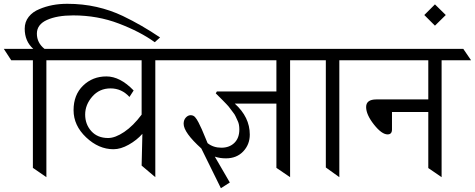

<svg xmlns="http://www.w3.org/2000/svg" viewBox="-79 -932 2498 1010"><path d="M306 -851Q221 -851 168 -827Q115 -803 115 -755Q115 -707 155 -675H279L318 -615H165V0L94 -49V-615H-20L-59 -675H96Q51 -715 51 -781Q51 -817 72 -843.5Q93 -870 128 -884Q193 -912 274.5 -912Q356 -912 429 -895.5Q502 -879 567 -848Q667 -800 763 -735L735 -710Q659 -765 546.5 -808Q434 -851 306 -851Z M738 -615V0L666 -61L670 -228Q641 -195 598.5 -171Q556 -147 518 -147Q440 -147 374 -209.5Q308 -272 308 -352.5Q308 -433 358 -481.5Q408 -530 480.5 -530Q553 -530 624 -456L602 -422Q561 -467 502.5 -467Q444 -467 406.5 -424Q369 -381 369 -329.5Q369 -278 401.5 -242Q434 -206 490 -206Q527 -206 574.5 -238Q622 -270 666 -329V-615H239L198 -675H851L892 -615Z M1375 -387H1156Q1235 -316 1235 -224Q1235 -172 1200.5 -135.5Q1166 -99 1109 -99Q1078 -99 1051 -108L1130 28L1083 58L980 -151Q887 -235 887 -281Q887 -301 898.5 -313.5Q910 -326 924 -326Q938 -326 947 -316Q956 -306 965.5 -287.5Q975 -269 982.5 -252Q990 -235 999.5 -211.5Q1009 -188 1013 -179Q1043 -155 1085.5 -155Q1128 -155 1154 -180.5Q1180 -206 1180 -251Q1180 -278 1172 -294.5Q1164 -311 1160 -320.5Q1156 -330 1145 -343.5Q1134 -357 1129.5 -364Q1125 -371 1111 -385.5Q1097 -400 1093 -404Q1075 -422 1056 -441L1062 -451H1375V-615H811L771 -675H1561L1601 -615H1447V0L1375 -49Z M1706 -615V0L1635 -51V-615H1520L1484 -675H1820L1856 -615Z M2174 -343H1983V-251Q1983 -225 1960 -225Q1929 -225 1888 -277Q1847 -329 1847 -369Q1847 -409 1901 -409H2174V-615H1780L1740 -675H2358L2399 -615H2244V0L2174 -48Z M2153 -853 2209 -909 2266 -853 2209 -797Z"/></svg>

Font: Halant
Style: Regular
Weight: 400
Designer: Hitesh Malaviya (Devanagari), Satya Rajpurohit (Latin)
Foundry: Indian Type Foundry
Version: Version 1.101;PS 1.0;hotconv 1.0.78;makeotf.lib2.5.61930; tt